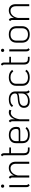

<svg xmlns="http://www.w3.org/2000/svg" viewBox="1880 -2588 719 4520"><g transform="rotate(-90 2240.0 -328.5)"><path d="M80 -627Q80 -643 91 -654Q102 -665 118 -665Q134 -665 145 -654Q156 -643 156 -627Q156 -611 145 -600Q134 -589 118 -589Q102 -589 91 -600Q80 -611 80 -627ZM94 -72V-470H142V-68Q142 -53 147.5 -43Q153 -33 168 -19L137 11Q113 -4 103.5 -22Q94 -40 94 -72Z M692 -322V0H644V-312Q644 -373 615.5 -407Q587 -441 535 -441Q474 -441 428.5 -393.5Q383 -346 368 -266V0H320V-403Q320 -418 314.5 -428Q309 -438 294 -452L325 -481Q349 -467 358.5 -449Q368 -431 368 -399V-356Q393 -416 439 -448.5Q485 -481 547 -481Q614 -481 653 -438.5Q692 -396 692 -322Z M893 -430V-124Q893 -32 977 -32H1028V8H977Q845 8 845 -124V-590Q845 -605 839.5 -615Q834 -625 819 -639L851 -668Q875 -654 884 -636Q893 -618 893 -586V-470H1028V-430Z M1478 -88 1509 -59Q1478 -24 1434 -6.5Q1390 11 1330 11Q1232 11 1180.5 -32.5Q1129 -76 1129 -159V-314Q1129 -391 1180 -435.5Q1231 -480 1320 -480Q1414 -480 1463.5 -434Q1513 -388 1513 -302Q1513 -250 1492.5 -230.5Q1472 -211 1417 -211H1177V-159Q1177 -94 1215 -62Q1253 -30 1332 -30Q1423 -30 1478 -88ZM1177 -312V-248H1403Q1438 -248 1451 -260.5Q1464 -273 1464 -306Q1464 -371 1426.5 -406Q1389 -441 1320 -441Q1254 -441 1215.5 -406Q1177 -371 1177 -312Z M1916 -466 1902 -420Q1876 -434 1844 -434Q1789 -434 1747.5 -378.5Q1706 -323 1692 -229V0H1644V-403Q1644 -418 1638.5 -428Q1633 -438 1618 -452L1651 -481Q1674 -467 1683 -449Q1692 -431 1692 -399V-335Q1714 -405 1757 -443Q1800 -481 1858 -481Q1892 -481 1916 -466Z M2373 -19 2340 11Q2317 -3 2308 -21Q2299 -39 2299 -70V-74Q2273 -33 2226 -11Q2179 11 2116 11Q2042 11 2001.5 -24.5Q1961 -60 1961 -125Q1961 -250 2130 -266L2215 -274Q2263 -279 2281 -291Q2299 -303 2299 -332Q2299 -384 2262 -413.5Q2225 -443 2161 -443Q2106 -443 2072.5 -428.5Q2039 -414 2015 -380L1981 -406Q2027 -481 2161 -481Q2249 -481 2298 -440.5Q2347 -400 2347 -327V-68Q2347 -52 2352 -42Q2357 -32 2373 -19ZM2299 -173V-261Q2275 -243 2210 -237L2136 -231Q2071 -225 2039 -198Q2007 -171 2007 -125Q2007 -79 2037 -54.5Q2067 -30 2123 -30Q2202 -30 2250.5 -69Q2299 -108 2299 -173Z M2480 -162V-309Q2480 -389 2533 -435Q2586 -481 2677 -481Q2737 -481 2780 -462.5Q2823 -444 2855 -404L2821 -375Q2789 -412 2757.5 -426.5Q2726 -441 2677 -441Q2608 -441 2568 -405.5Q2528 -370 2528 -309V-162Q2528 -98 2567.5 -64Q2607 -30 2680 -30Q2779 -30 2825 -94L2858 -65Q2829 -26 2785.5 -7.5Q2742 11 2680 11Q2583 11 2531.5 -34Q2480 -79 2480 -162Z M3028 -430V-124Q3028 -32 3112 -32H3163V8H3112Q2980 8 2980 -124V-590Q2980 -605 2974.5 -615Q2969 -625 2954 -639L2986 -668Q3010 -654 3019 -636Q3028 -618 3028 -586V-470H3163V-430Z M3276 -627Q3276 -643 3287 -654Q3298 -665 3314 -665Q3330 -665 3341 -654Q3352 -643 3352 -627Q3352 -611 3341 -600Q3330 -589 3314 -589Q3298 -589 3287 -600Q3276 -611 3276 -627ZM3290 -72V-470H3338V-68Q3338 -53 3343.5 -43Q3349 -33 3364 -19L3333 11Q3309 -4 3299.5 -22Q3290 -40 3290 -72Z M3495 -170V-301Q3495 -386 3546 -433.5Q3597 -481 3689 -481Q3780 -481 3831.5 -433.5Q3883 -386 3883 -301V-170Q3883 -85 3831.5 -37Q3780 11 3689 11Q3597 11 3546 -37Q3495 -85 3495 -170ZM3834 -170V-301Q3834 -368 3796 -404.5Q3758 -441 3689 -441Q3619 -441 3581 -404.5Q3543 -368 3543 -301V-170Q3543 -103 3581 -66.5Q3619 -30 3689 -30Q3758 -30 3796 -66.5Q3834 -103 3834 -170Z M4401 -322V0H4353V-312Q4353 -373 4324.5 -407Q4296 -441 4244 -441Q4183 -441 4137.5 -393.5Q4092 -346 4077 -266V0H4029V-403Q4029 -418 4023.5 -428Q4018 -438 4003 -452L4034 -481Q4058 -467 4067.5 -449Q4077 -431 4077 -399V-356Q4102 -416 4148 -448.5Q4194 -481 4256 -481Q4323 -481 4362 -438.5Q4401 -396 4401 -322Z"/></g></svg>

Font: KoHo Light
Style: Regular
Weight: 300
Version: Version 1.000; ttfautohint (v1.6)